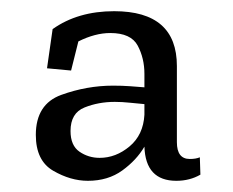

<svg xmlns="http://www.w3.org/2000/svg" viewBox="-20 -721 417 343"><path d="M177 -662Q150 -662 120 -647L107 -595L64 -599L74 -669Q119 -701 184 -701Q296 -701 296 -603V-467Q296 -437 319 -437Q330 -437 337 -440L338 -409Q319 -398 295 -398Q240 -398 238 -459Q224 -435 198.5 -416.5Q173 -398 137 -398Q106 -398 75 -416Q44 -434 44 -480Q44 -535 89.5 -551.5Q135 -568 182 -568Q198 -568 212 -567Q226 -566 238 -565V-589Q238 -617 226 -639.5Q214 -662 177 -662ZM238 -516V-535Q226 -536 212 -537.5Q198 -539 185 -539Q156 -539 131 -529Q106 -519 106 -487Q106 -461 122 -450Q138 -439 158 -439Q187 -439 211.5 -459.5Q236 -480 238 -516Z"/></svg>

Font: Zilla Slab
Style: Regular
Weight: 400
Designer: Typotheque.com
Foundry: Typotheque type foundry
Version: Version 1.1; 2017; ttfautohint (v1.6)